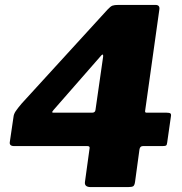

<svg xmlns="http://www.w3.org/2000/svg" viewBox="-20 -762 743 782"><path d="M418 -723Q430 -736 438 -739Q446 -742 463 -742H613Q632 -742 629 -723L571 -310Q570 -303 577 -303H659Q670 -303 674 -300Q678 -297 676 -287L661 -182Q660 -172 656.5 -169.5Q653 -167 641 -167H562Q550 -167 548 -153L530 -21Q528 -7 522.5 -3.5Q517 0 501 0H350Q323 0 326 -21L345 -159Q346 -167 336 -167H38Q17 -167 20 -184L35 -286Q36 -297 43.5 -308.5Q51 -320 68 -340L418 -723ZM355 -303Q368 -303 369 -315L400 -531Q402 -549 387 -530L198 -314Q192 -307 192.5 -305Q193 -303 198 -303Z"/></svg>

Font: Libre Franklin Thin ExtraBold
Style: Italic
Weight: 800
Italic angle: -8°
Version: Version 2.000